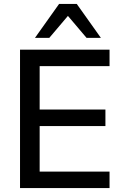

<svg xmlns="http://www.w3.org/2000/svg" viewBox="-20 -958 629 978"><path d="M82 0V-705H538V-621H182V-400H517V-316H182V-84H538V0ZM158 -765 281 -938H371L494 -765H421L326 -877L231 -765Z"/></svg>

Font: Nunito Sans 12pt ExtraLight 12pt SemiBold
Style: Regular
Weight: 600
Version: Version 3.101;gftools[0.9.27]